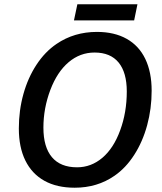

<svg xmlns="http://www.w3.org/2000/svg" viewBox="-20 -875 765 905"><path d="M68.8 -269.5Q68.8 -354.5 90.3 -431.6Q111.8 -508.8 151.9 -569.8Q191.9 -630.9 246.6 -668Q329.6 -724.6 437 -724.6Q519 -724.6 576.9 -692.1Q634.8 -659.7 664.8 -597.4Q694.8 -535.2 694.8 -447.3Q694.8 -362.8 673.6 -284.7Q652.3 -206.5 612.5 -144.8Q572.8 -83 519.5 -46.4Q438.5 9.8 332 9.8Q248 9.8 189.2 -22.9Q130.4 -55.7 99.6 -118.2Q68.8 -180.7 68.8 -269.5ZM546.4 -260.7Q577.6 -345.2 577.6 -443.8Q577.6 -533.2 539.1 -580.3Q500.5 -627.4 425.8 -627.4Q357.4 -627.4 303.5 -581.8Q249.5 -536.1 217.3 -451.2Q184.6 -364.7 184.6 -273.4Q184.6 -181.6 224.9 -134Q265.1 -86.4 343.3 -86.4Q409.7 -86.4 462.6 -131.3Q515.6 -176.3 546.4 -260.7ZM344.7 -855H627.9L612.3 -778.8H328.6Z"/></svg>

Font: Viking Open Sans Light
Style: Bold Italic
Weight: 600
Italic angle: -12°
Foundry: Ascender Corporation
Version: Version 2.000